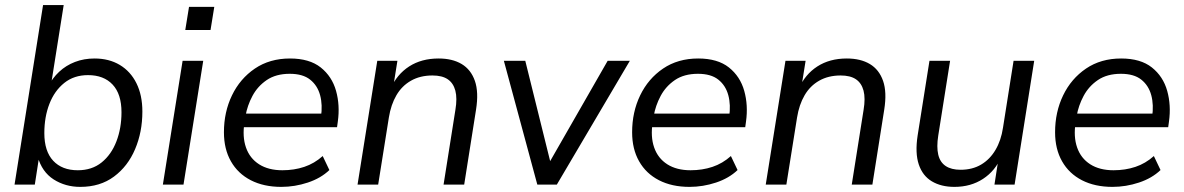

<svg xmlns="http://www.w3.org/2000/svg" viewBox="-20 -725 4651 754"><path d="M295.2 8.9Q236.6 8.9 190.7 -20.4Q144.8 -49.8 127.8 -110.3H133.8L116.7 0H37.1L149.1 -705H230.1L179 -383.2H167.9Q185.4 -417.9 212.2 -443Q239 -468.1 274.4 -481.7Q309.7 -495.3 351.4 -495.3Q408 -495.3 450.3 -470.1Q492.6 -444.8 515.8 -398.1Q539.1 -351.4 539.1 -286.9Q539.1 -206.6 510.6 -139.4Q482.2 -72.1 427.7 -31.6Q373.3 8.9 295.2 8.9ZM285.5 -56.4Q341 -56.4 379.1 -87.1Q417.3 -117.9 437.2 -169.8Q457.1 -221.7 457.1 -284.1Q457.1 -355.8 422.2 -392.9Q387.4 -430 325.7 -430Q270.6 -430 232.3 -399.2Q193.9 -368.4 174 -317Q154.1 -265.7 154.1 -202.2Q154.1 -131 188.9 -93.7Q223.8 -56.4 285.5 -56.4Z M707.6 -607.3 722.3 -698H821.5L806.8 -607.3ZM619.6 0 697.1 -486.3H778.1L700.6 0Z M1084.9 8.9Q1015.7 8.9 964.9 -17.2Q914.1 -43.4 886.8 -91.6Q859.4 -139.7 859.4 -205.6Q859.4 -285 891 -350.5Q922.6 -416.1 980.9 -455.7Q1039.3 -495.3 1118.8 -495.3Q1195.1 -495.3 1239.5 -460.1Q1283.8 -424.8 1299.7 -368.2Q1315.6 -311.5 1306.6 -247.3L1303.6 -225.5H921.8L929.7 -279H1258.4L1240.4 -265.6Q1247.4 -313 1237.1 -351.1Q1226.8 -389.3 1198 -412.2Q1169.3 -435.2 1117.8 -435.2Q1063.7 -435.2 1027.6 -410.7Q991.6 -386.2 971.4 -348.3Q951.2 -310.5 944.1 -269.2L940.2 -245.1Q931.1 -188.1 946 -145.7Q960.8 -103.3 997.5 -79.8Q1034.2 -56.4 1089 -56.4Q1135.2 -56.4 1174.9 -69.7Q1214.7 -83 1247.3 -112.2L1273.5 -57.2Q1240.1 -25.1 1188.9 -8.1Q1137.7 8.9 1084.9 8.9Z M1384.1 0 1461.6 -486.3H1540.7L1523.1 -376.2H1513.5Q1538.5 -432.9 1586.8 -464.1Q1635.2 -495.3 1702.4 -495.3Q1756.4 -495.3 1792.9 -473.6Q1829.4 -451.8 1844.9 -407.4Q1860.4 -362.9 1849.4 -294.1L1802.9 0H1721.9L1768.4 -293.7Q1776 -339.1 1768.2 -369Q1760.3 -398.8 1738.3 -413.7Q1716.3 -428.6 1678.4 -428.6Q1629.9 -428.6 1594 -408.1Q1558.1 -387.7 1536.7 -350.8Q1515.2 -314 1507.1 -263.5L1465.1 0Z M2090.1 0 1958.7 -486.3H2042.8L2148.6 -59.6H2121.8L2366.4 -486.3H2453.5L2166.7 0Z M2687.9 8.9Q2618.7 8.9 2567.9 -17.2Q2517.1 -43.4 2489.8 -91.6Q2462.4 -139.7 2462.4 -205.6Q2462.4 -285 2494 -350.5Q2525.6 -416.1 2583.9 -455.7Q2642.3 -495.3 2721.8 -495.3Q2798.1 -495.3 2842.5 -460.1Q2886.8 -424.8 2902.7 -368.2Q2918.6 -311.5 2909.6 -247.3L2906.6 -225.5H2524.8L2532.7 -279H2861.4L2843.4 -265.6Q2850.4 -313 2840.1 -351.1Q2829.8 -389.3 2801 -412.2Q2772.3 -435.2 2720.8 -435.2Q2666.7 -435.2 2630.6 -410.7Q2594.6 -386.2 2574.4 -348.3Q2554.2 -310.5 2547.1 -269.2L2543.2 -245.1Q2534.1 -188.1 2549 -145.7Q2563.8 -103.3 2600.5 -79.8Q2637.2 -56.4 2692 -56.4Q2738.2 -56.4 2777.9 -69.7Q2817.7 -83 2850.3 -112.2L2876.5 -57.2Q2843.1 -25.1 2791.9 -8.1Q2740.7 8.9 2687.9 8.9Z M2987.1 0 3064.6 -486.3H3143.7L3126.1 -376.2H3116.5Q3141.5 -432.9 3189.8 -464.1Q3238.2 -495.3 3305.4 -495.3Q3359.4 -495.3 3395.9 -473.6Q3432.4 -451.8 3447.9 -407.4Q3463.4 -362.9 3452.4 -294.1L3405.9 0H3324.9L3371.4 -293.7Q3379 -339.1 3371.2 -369Q3363.3 -398.8 3341.3 -413.7Q3319.3 -428.6 3281.4 -428.6Q3232.9 -428.6 3197 -408.1Q3161.1 -387.7 3139.7 -350.8Q3118.2 -314 3110.1 -263.5L3068.1 0Z M3728.1 8.9Q3676.1 8.9 3639.6 -12.8Q3603.1 -34.5 3588.1 -79.2Q3573.1 -123.9 3583.6 -192.8L3630.1 -486.3H3711.1L3664.6 -192.7Q3657.5 -147.7 3664.6 -117.6Q3671.7 -87.6 3694 -72.9Q3716.2 -58.3 3752.1 -58.3Q3798.6 -58.3 3833 -78.7Q3867.4 -99.1 3889.3 -136.2Q3911.3 -173.3 3918.8 -223.3L3960.4 -486.3H4041.4L3964.4 0H3885.3L3902.4 -110.1H3912.5Q3888.6 -53.9 3840.4 -22.5Q3792.3 8.9 3728.1 8.9Z M4348.9 8.9Q4279.7 8.9 4228.9 -17.2Q4178.1 -43.4 4150.8 -91.6Q4123.4 -139.7 4123.4 -205.6Q4123.4 -285 4155 -350.5Q4186.6 -416.1 4244.9 -455.7Q4303.3 -495.3 4382.8 -495.3Q4459.1 -495.3 4503.5 -460.1Q4547.8 -424.8 4563.7 -368.2Q4579.6 -311.5 4570.6 -247.3L4567.6 -225.5H4185.8L4193.7 -279H4522.4L4504.4 -265.6Q4511.4 -313 4501.1 -351.1Q4490.8 -389.3 4462 -412.2Q4433.3 -435.2 4381.8 -435.2Q4327.7 -435.2 4291.6 -410.7Q4255.6 -386.2 4235.4 -348.3Q4215.2 -310.5 4208.1 -269.2L4204.2 -245.1Q4195.1 -188.1 4210 -145.7Q4224.8 -103.3 4261.5 -79.8Q4298.2 -56.4 4353 -56.4Q4399.2 -56.4 4438.9 -69.7Q4478.7 -83 4511.3 -112.2L4537.5 -57.2Q4504.1 -25.1 4452.9 -8.1Q4401.7 8.9 4348.9 8.9Z"/></svg>

Font: Nunito Sans 12pt ExtraLight
Style: Italic
Weight: 200
Italic angle: -9°
Designer: Vernon Adams
Foundry: Vernon Adams
Version: Version 3.101;gftools[0.9.27]